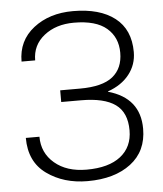

<svg xmlns="http://www.w3.org/2000/svg" viewBox="-52 -767 700 823"><g transform="rotate(-5 297.5 -355.5)"><path d="M537.1 -523.9Q537.1 -469.7 504.4 -428Q471.7 -386.2 412.1 -365.2V-363.8Q480 -344.7 514.2 -302Q548.3 -259.3 548.3 -192.9Q548.3 -96.2 478.3 -43Q408.2 10.3 292 10.3Q189.5 10.3 116.7 -42Q43.9 -94.2 43.9 -197.3H102.5Q102.5 -127.4 154.5 -83.3Q206.5 -39.1 292 -39.1Q387.2 -39.1 438.5 -79.3Q489.7 -119.6 489.7 -190.9Q489.7 -268.1 441.4 -302.7Q393.1 -337.4 293.9 -337.4H208.5V-387.7H293.9Q390.6 -387.7 434.8 -423.3Q479 -459 479 -525.9Q479 -592.3 432.9 -631.8Q386.7 -671.4 292 -671.4Q214.8 -671.4 163.8 -631.1Q112.8 -590.8 112.8 -524.9H54.2Q54.2 -614.7 122.3 -668Q190.4 -721.2 292 -721.2Q407.7 -721.2 472.4 -670.9Q537.1 -620.6 537.1 -523.9Z"/></g></svg>

Font: Roboto Web
Style: Light
Weight: 300
Designer: Google
Version: Version 1.200310; 2013